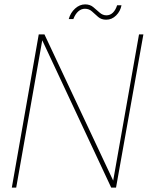

<svg xmlns="http://www.w3.org/2000/svg" viewBox="-20 -857 675 877"><path d="M34 0 157 -700H183L497 -32L615 -700H635L510 0H488L173 -673L54 0ZM294 -770Q302 -799 323 -818Q344 -837 369 -837Q391 -837 406 -824.5Q421 -812 435 -799.5Q449 -787 466 -787Q483 -787 495.5 -799Q508 -811 515 -833H535Q530 -806 510.5 -786.5Q491 -767 465 -767Q443 -767 428.5 -779.5Q414 -792 400.5 -804.5Q387 -817 368 -817Q351 -817 337.5 -805Q324 -793 315 -770Z"/></svg>

Font: DM Sans Thin
Style: Italic
Weight: 250
Italic angle: -10°
Designer: Colophon Foundry, Jonny Pinhorn
Foundry: Colophon Foundry
Version: Version 4.004;gftools[0.9.30]